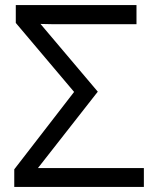

<svg xmlns="http://www.w3.org/2000/svg" viewBox="-20 -734 607 754"><path d="M36 0V-69L271 -373L42 -644V-714H516V-639H186L139 -640L364 -374L129 -74H545V0Z"/></svg>

Font: Stephens Clock
Style: Regular
Weight: 400
Designer: Peter Wiegel (catfonts.de) with slight modifications by DT1.org
Version: Version 0.9.1